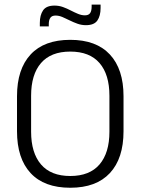

<svg xmlns="http://www.w3.org/2000/svg" viewBox="-20 -828 628 858"><path d="M294 11Q177.5 11 116.8 -54.5Q56 -120 56 -241.5V-398Q56 -519 116.8 -584.5Q177.5 -650 294 -650Q410 -650 471 -584.5Q532 -519 532 -398V-241.5Q532 -120 471 -54.5Q410 11 294 11ZM294 -41.5Q380.5 -41.5 424.8 -93.2Q469 -145 469 -239.5V-400Q469 -495 424.8 -546.2Q380.5 -597.5 294 -597.5Q207.5 -597.5 163.2 -546.2Q119 -495 119 -400V-239.5Q119 -145 163.2 -93.2Q207.5 -41.5 294 -41.5ZM364 -715.5Q344.5 -715.5 326.2 -722Q308 -728.5 291.5 -736.8Q275 -745 259.2 -751.8Q243.5 -758.5 228.5 -758.5Q212 -758.5 205 -748.5Q198 -738.5 198 -720V-710H158V-725.5Q158 -760.5 172.5 -781.8Q187 -803 223.5 -803Q243.5 -803 261.5 -796.5Q279.5 -790 296.2 -781.2Q313 -772.5 328.8 -766Q344.5 -759.5 359.5 -759.5Q376 -759.5 382.8 -769.5Q389.5 -779.5 389.5 -798V-807.5H429.5V-792Q429.5 -757 415 -736.2Q400.5 -715.5 364 -715.5Z"/></svg>

Font: Anek Gurmukhi Medium Light
Style: Regular
Weight: 300
Version: Version 1.003